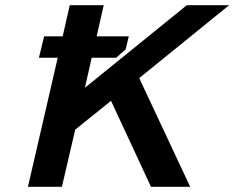

<svg xmlns="http://www.w3.org/2000/svg" viewBox="-20 -715 897 735"><path d="M129 -494 149 -576H220L247 -695H377L350 -576H473L461 -526Q456 -522 444 -511Q432 -500 425 -494H331L305 -379L695 -695H857L513 -416L708 0H558L405 -329L268 -219L217 0H87L201 -494Z"/></svg>

Font: Coval
Style: ExtraBold Italic
Weight: 800
Foundry: Context Ltd
Version: Version 001.000